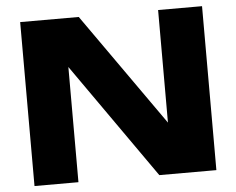

<svg xmlns="http://www.w3.org/2000/svg" viewBox="-53 -813 1077 875"><g transform="rotate(-5 486.0 -375.0)"><path d="M338 -750H70V0H271V-527L641 0H902V-750H701V-235Z"/></g></svg>

Font: Bounded
Style: Bold
Weight: 700
Designer: Vlad Churkin
Version: Version 3.0